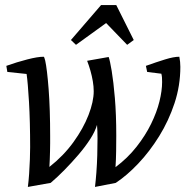

<svg xmlns="http://www.w3.org/2000/svg" viewBox="-20 -729 743 758"><path d="M90 9Q93 -14 95 -43Q97 -72 98 -100Q99 -128 99 -148Q99 -249 94.5 -326Q90 -403 85 -437L9 -445L5 -469Q47 -484 88 -494.5Q129 -505 152 -505Q155 -505 158.5 -489.5Q162 -474 165.5 -445Q169 -416 172 -377Q175 -338 176.5 -291Q178 -244 178 -192Q178 -179 178 -163.5Q178 -148 177.5 -132Q177 -116 176.5 -100Q176 -84 175 -70Q231 -114 270 -168Q309 -222 329.5 -275Q350 -328 350 -369Q350 -387 346.5 -408Q343 -429 337 -450Q331 -471 324 -489L409 -504Q414 -491 421 -449Q428 -407 433.5 -342Q439 -277 439 -194Q439 -167 438.5 -132.5Q438 -98 436 -69Q484 -105 519 -149.5Q554 -194 576.5 -240Q599 -286 609.5 -328.5Q620 -371 620 -405Q620 -416 619.5 -423Q619 -430 617 -438L561 -445L556 -469Q598 -484 632 -494.5Q666 -505 688 -505Q690 -495 691 -485Q692 -475 692 -465Q692 -391 669 -321.5Q646 -252 608.5 -191.5Q571 -131 526 -83.5Q481 -36 437 -7L355 9Q358 -15 360.5 -48Q363 -81 364 -116Q365 -151 365 -182.5Q365 -214 363 -236Q356 -211 336.5 -180.5Q317 -150 290 -118.5Q263 -87 234.5 -58Q206 -29 180 -7ZM280 -552 260 -571 379 -709H439L508 -571L482 -552L399 -638Z"/></svg>

Font: Manuale
Style: Italic
Weight: 400
Italic angle: -11°
Designer: Eduardo Tunni / Pablo Cosgaya
Foundry: Eduardo Tunni / Pablo Cosgaya
Version: Version 1.002